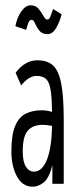

<svg xmlns="http://www.w3.org/2000/svg" viewBox="-20 -695 290 726"><path d="M104 11Q65 11 44 -28Q23 -67 23 -122Q23 -184 37 -218Q51 -252 77 -265Q103 -278 138 -278Q147 -278 156.5 -276.5Q166 -275 177 -272Q176 -325 171.5 -354.5Q167 -384 154.5 -396Q142 -408 118 -408Q89 -408 60 -372L39 -420Q75 -467 121 -467Q158 -467 179.5 -448.5Q201 -430 211 -381.5Q221 -333 221 -243V0H178V-70Q165 -20 144.5 -4.5Q124 11 104 11ZM66 -123Q66 -83 78 -64.5Q90 -46 108 -46Q139 -46 157 -90Q175 -134 177 -219Q156 -223 141 -223Q105 -223 85.5 -201.5Q66 -180 66 -123ZM181 -661 213 -641Q206 -613 192.5 -589.5Q179 -566 160 -566Q139 -566 128.5 -579.5Q118 -593 112.5 -606.5Q107 -620 100 -620Q92 -620 88 -610.5Q84 -601 79 -582L38 -596Q45 -630 61 -652.5Q77 -675 96 -675Q115 -675 126 -661.5Q137 -648 144.5 -634.5Q152 -621 158 -621Q166 -621 170 -631.5Q174 -642 181 -661Z"/></svg>

Font: Inconsolata UltraCondensed
Style: Regular
Weight: 400
Width: 1
Monospace: yes
Designer: Raph Levien, Cyreal, Brenton Simpson
Foundry: Raph Levien, Cyreal, Google
Version: Version 3.000; ttfautohint (v1.8.2.53-6de2)